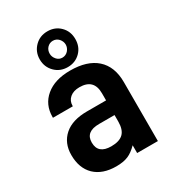

<svg xmlns="http://www.w3.org/2000/svg" viewBox="-184 -856 869 963"><g transform="rotate(-30 250.5 -374.0)"><path d="M393.6 -479.5Q447.3 -431.6 447.3 -341.8V0H327.1V-44.9Q298.8 -16.6 273.4 -5.9Q246.1 5.9 204.1 5.9Q125 5.9 80.1 -37.1Q36.1 -80.1 36.1 -156.2Q36.1 -225.6 83 -266.6Q128.9 -306.6 213.9 -306.6H324.2V-347.7Q324.2 -430.7 241.2 -430.7Q206.1 -430.7 185.5 -413.1Q165 -395.5 165 -367.2V-364.3H49.8V-368.2Q49.8 -440.4 101.6 -483.4Q153.3 -526.4 242.2 -526.4Q340.8 -526.4 393.6 -479.5ZM302.7 -116.2Q324.2 -137.7 324.2 -184.6V-221.7H234.4Q156.2 -221.7 156.2 -159.2Q156.2 -93.8 232.4 -93.8Q280.3 -93.8 302.7 -116.2ZM168.9 -576.2Q138.7 -606.4 138.7 -650.4Q138.7 -694.3 168.9 -724.6Q198.2 -753.9 242.2 -753.9Q286.1 -753.9 315.4 -724.6Q344.7 -695.3 344.7 -650.4Q344.7 -605.5 315.4 -576.2Q286.1 -546.9 242.2 -546.9Q198.2 -546.9 168.9 -576.2ZM275.4 -616.2Q289.1 -631.8 289.1 -650.4Q289.1 -668.9 275.4 -684.6Q261.7 -699.2 242.2 -699.2Q222.7 -699.2 209 -684.6Q196.3 -670.9 196.3 -650.4Q196.3 -631.8 210 -616.2Q222.7 -601.6 242.2 -601.6Q261.7 -601.6 275.4 -616.2Z"/></g></svg>

Font: Altinn-DIN
Style: DIN-Bold
Weight: 700
Designer: Charles Nix
Foundry: Altinn
Version: Version 2.00